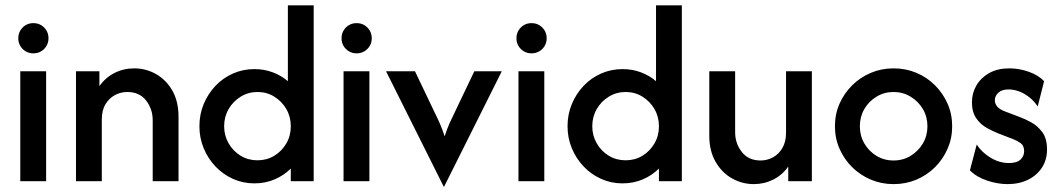

<svg xmlns="http://www.w3.org/2000/svg" viewBox="-20 -687 4023 728"><path d="M56.9 0V-416.7H154.9V0ZM106.2 -484.7Q90.3 -484.7 77.4 -492.4Q64.6 -500 56.9 -512.8Q49.3 -525.7 49.3 -541.7Q49.3 -558.3 56.9 -571.2Q64.6 -584 77.4 -591.7Q90.3 -599.3 106.2 -599.3Q122.9 -599.3 135.8 -591.7Q148.6 -584 156.2 -571.2Q163.9 -558.3 163.9 -541.7Q163.9 -525.7 156.2 -512.8Q148.6 -500 135.8 -492.4Q122.9 -484.7 106.2 -484.7Z M268.1 0V-416.7H356.9V-360.4Q379.9 -393.1 414.2 -410.4Q448.6 -427.8 488.9 -427.8Q533.3 -427.8 571.5 -406.2Q609.7 -384.7 633.3 -343.8Q656.9 -302.8 656.9 -244.4V0H559V-231.2Q559 -273.6 534 -305.9Q509 -338.2 462.5 -338.2Q437.5 -338.2 415.6 -326.4Q393.8 -314.6 379.9 -291.7Q366 -268.8 366 -233.3V0Z M944.4 8.3Q901.4 8.3 863.5 -8.7Q825.7 -25.7 797.2 -55.6Q768.8 -85.4 752.4 -124.7Q736.1 -163.9 736.1 -208.3Q736.1 -253.5 752.4 -292.7Q768.8 -331.9 797.2 -361.8Q825.7 -391.7 863.5 -408.3Q901.4 -425 944.4 -425Q981.9 -425 1014.2 -412.8Q1046.5 -400.7 1071.5 -379.2V-666.7H1169.4V0H1082.6V-47.9Q1056.9 -22.2 1021.5 -6.9Q986.1 8.3 944.4 8.3ZM956.2 -79.2Q991.7 -79.2 1020.1 -96.5Q1048.6 -113.9 1065.6 -143.1Q1082.6 -172.2 1082.6 -208.3Q1082.6 -244.4 1065.6 -273.6Q1048.6 -302.8 1020.1 -320.5Q991.7 -338.2 956.2 -338.2Q921.5 -338.2 892.7 -320.5Q863.9 -302.8 846.9 -273.6Q829.9 -244.4 829.9 -208.3Q829.9 -172.9 846.9 -143.4Q863.9 -113.9 892.4 -96.5Q920.8 -79.2 956.2 -79.2Z M1282.6 0V-416.7H1380.6V0ZM1331.9 -484.7Q1316 -484.7 1303.1 -492.4Q1290.3 -500 1282.6 -512.8Q1275 -525.7 1275 -541.7Q1275 -558.3 1282.6 -571.2Q1290.3 -584 1303.1 -591.7Q1316 -599.3 1331.9 -599.3Q1348.6 -599.3 1361.5 -591.7Q1374.3 -584 1381.9 -571.2Q1389.6 -558.3 1389.6 -541.7Q1389.6 -525.7 1381.9 -512.8Q1374.3 -500 1361.5 -492.4Q1348.6 -484.7 1331.9 -484.7Z M1662.5 20.8 1443.8 -416.7H1553.5L1628.5 -259.7Q1638.9 -238.9 1647.9 -218.4Q1656.9 -197.9 1666 -170.1Q1675 -197.9 1684 -218.4Q1693.1 -238.9 1703.5 -259.7L1778.5 -416.7H1882.6L1663.9 20.8Z M1945.8 0V-416.7H2043.8V0ZM1995.1 -484.7Q1979.2 -484.7 1966.3 -492.4Q1953.5 -500 1945.8 -512.8Q1938.2 -525.7 1938.2 -541.7Q1938.2 -558.3 1945.8 -571.2Q1953.5 -584 1966.3 -591.7Q1979.2 -599.3 1995.1 -599.3Q2011.8 -599.3 2024.7 -591.7Q2037.5 -584 2045.1 -571.2Q2052.8 -558.3 2052.8 -541.7Q2052.8 -525.7 2045.1 -512.8Q2037.5 -500 2024.7 -492.4Q2011.8 -484.7 1995.1 -484.7Z M2340.3 8.3Q2297.2 8.3 2259.4 -8.7Q2221.5 -25.7 2193.1 -55.6Q2164.6 -85.4 2148.3 -124.7Q2131.9 -163.9 2131.9 -208.3Q2131.9 -253.5 2148.3 -292.7Q2164.6 -331.9 2193.1 -361.8Q2221.5 -391.7 2259.4 -408.3Q2297.2 -425 2340.3 -425Q2377.8 -425 2410.1 -412.8Q2442.4 -400.7 2467.4 -379.2V-666.7H2565.3V0H2478.5V-47.9Q2452.8 -22.2 2417.4 -6.9Q2381.9 8.3 2340.3 8.3ZM2352.1 -79.2Q2387.5 -79.2 2416 -96.5Q2444.4 -113.9 2461.5 -143.1Q2478.5 -172.2 2478.5 -208.3Q2478.5 -244.4 2461.5 -273.6Q2444.4 -302.8 2416 -320.5Q2387.5 -338.2 2352.1 -338.2Q2317.4 -338.2 2288.5 -320.5Q2259.7 -302.8 2242.7 -273.6Q2225.7 -244.4 2225.7 -208.3Q2225.7 -172.9 2242.7 -143.4Q2259.7 -113.9 2288.2 -96.5Q2316.7 -79.2 2352.1 -79.2Z M2838.2 11.1Q2794.4 11.1 2755.9 -10.4Q2717.4 -31.9 2693.4 -73.3Q2669.4 -114.6 2669.4 -172.2V-416.7H2767.4V-185.4Q2767.4 -143.1 2792.7 -110.8Q2818.1 -78.5 2863.9 -78.5Q2888.9 -78.5 2911.1 -90.6Q2933.3 -102.8 2946.9 -126.4Q2960.4 -150 2960.4 -184V-416.7H3058.3V0H2968.8V-55.6Q2946.5 -23.6 2912.2 -6.2Q2877.8 11.1 2838.2 11.1Z M3368.1 11.1Q3322.2 11.1 3281.9 -5.9Q3241.7 -22.9 3211.1 -53.1Q3180.6 -83.3 3163.2 -122.9Q3145.8 -162.5 3145.8 -208.3Q3145.8 -254.2 3163.2 -293.8Q3180.6 -333.3 3211.1 -363.5Q3241.7 -393.8 3281.9 -410.8Q3322.2 -427.8 3368.1 -427.8Q3414.6 -427.8 3454.9 -410.8Q3495.1 -393.8 3525.3 -363.5Q3555.6 -333.3 3572.9 -293.8Q3590.3 -254.2 3590.3 -208.3Q3590.3 -162.5 3572.9 -122.9Q3555.6 -83.3 3525.3 -53.1Q3495.1 -22.9 3454.9 -5.9Q3414.6 11.1 3368.1 11.1ZM3368.1 -78.5Q3404.2 -78.5 3433 -96.2Q3461.8 -113.9 3479.2 -143.1Q3496.5 -172.2 3496.5 -208.3Q3496.5 -244.4 3479.2 -273.6Q3461.8 -302.8 3432.6 -320.5Q3403.5 -338.2 3368.1 -338.2Q3332.6 -338.2 3303.5 -320.5Q3274.3 -302.8 3257.3 -273.6Q3240.3 -244.4 3240.3 -208.3Q3240.3 -172.2 3257.3 -143.1Q3274.3 -113.9 3303.1 -96.2Q3331.9 -78.5 3368.1 -78.5Z M3800 11.1Q3763.2 11.1 3723.3 -2.1Q3683.3 -15.3 3657.6 -41L3683.3 -138.9Q3702.8 -109 3736.1 -88.9Q3769.4 -68.8 3805.6 -68.8Q3835.4 -68.8 3849.3 -81.9Q3863.2 -95.1 3863.2 -113.9Q3863.2 -135.4 3848.6 -145.1Q3834 -154.9 3820.8 -159.7L3763.2 -181.9Q3745.8 -188.9 3722.6 -201.4Q3699.3 -213.9 3682.3 -237.5Q3665.3 -261.1 3665.3 -299.3Q3665.3 -334 3682.3 -363.2Q3699.3 -392.4 3730.9 -410.1Q3762.5 -427.8 3806.9 -427.8Q3845.1 -427.8 3881.6 -414.6Q3918.1 -401.4 3938.9 -379.2L3914.6 -283.3Q3901.4 -303.5 3883 -318.1Q3864.6 -332.6 3844.4 -340.3Q3824.3 -347.9 3804.2 -347.9Q3778.5 -347.9 3765.3 -335.4Q3752.1 -322.9 3752.1 -306.9Q3752.1 -293.8 3761.1 -283Q3770.1 -272.2 3790.3 -264.6L3845.1 -243.8Q3864.6 -236.8 3889.2 -223.6Q3913.9 -210.4 3931.9 -186.1Q3950 -161.8 3950 -120.1Q3950 -81.2 3930.9 -51.7Q3911.8 -22.2 3878.1 -5.6Q3844.4 11.1 3800 11.1Z"/></svg>

Font: Afacad Flux Medium
Style: Regular
Weight: 500
Designer: Kristian Moeller
Foundry: Dicotype
Version: Version 1.100